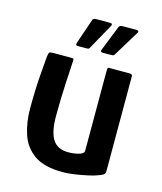

<svg xmlns="http://www.w3.org/2000/svg" viewBox="-102 -732 683 811"><g transform="rotate(15 239.5 -326.5)"><path d="M248 4Q167 4 123.5 -26.5Q80 -57 63 -108.5Q46 -160 46 -221Q46 -261 47.5 -303Q49 -345 52.5 -383.5Q56 -422 58 -451Q60 -467 64 -469.5Q68 -472 80 -472H149Q161 -472 166 -471.5Q171 -471 169 -455Q169 -450 167.5 -425Q166 -400 164 -364Q162 -328 161 -289Q160 -250 160 -217Q160 -150 180.5 -116.5Q201 -83 250 -83Q256 -83 267 -84Q278 -85 289.5 -87.5Q301 -90 309 -95Q317 -100 317 -108V-457Q317 -462 318 -467Q319 -472 324 -472H414Q417 -472 421.5 -470.5Q426 -469 426 -461V-49Q426 -37 419 -32Q412 -27 391 -20Q381 -16 356 -10.5Q331 -5 302 -0.5Q273 4 248 4ZM223 -532Q222 -529 218.5 -528Q215 -527 206 -527H172Q161 -527 165 -539L203 -650Q205 -657 221 -657H280Q286 -657 287.5 -653.5Q289 -650 286 -645ZM332 -532Q330 -529 327 -528Q324 -527 314 -527H281Q269 -527 274 -539L318 -650Q321 -657 337 -657H396Q401 -657 403 -653.5Q405 -650 401 -645Z"/></g></svg>

Font: Glory SemiBold
Style: Regular
Weight: 600
Designer: Robert Leuschke
Foundry: Robert Leuschke
Version: Version 1.011